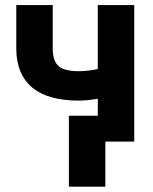

<svg xmlns="http://www.w3.org/2000/svg" viewBox="-20 -548 594 743"><path d="M499.5 0H358.4V-166Q318.8 -158.7 284.7 -158.7Q165 -158.7 104.5 -209.5Q43.9 -260.3 43 -357.9V-528.3H184.1V-357.9Q184.6 -312 206.5 -292.2Q228.5 -272.5 284.7 -272.5Q319.8 -272.5 358.4 -280.8V-528.3H499.5ZM387.7 174.3H246.6V-100.1H387.7Z"/></svg>

Font: Robotiche
Style: Bold
Weight: 700
Designer: Google
Version: Version 2.001150; 2014